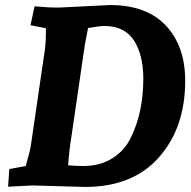

<svg xmlns="http://www.w3.org/2000/svg" viewBox="-20 -735 758 761"><path d="M214 -705 416 -715Q561 -715 637.5 -633.5Q714 -552 714 -415Q714 -229 610 -111.5Q506 6 317 6L108 0L12 5L17 -65L82 -77Q101 -143 103 -163L154 -512Q162 -556 162 -606V-623L101 -635L117 -710Q167 -705 214 -705ZM393 -632Q375 -632 329 -624Q329 -623 322 -587.5Q315 -552 314 -542L263 -193Q255 -146 250 -80Q277 -77 310 -77Q377 -77 426 -108Q475 -139 500 -192Q548 -292 548 -423Q548 -517 511 -574.5Q474 -632 393 -632Z"/></svg>

Font: Andada
Style: Bold Italic
Weight: 700
Italic angle: -8.29999°
Designer: Carolina Giovagnoli
Foundry: Carolina Giovagnoli
Version: Version 1.003